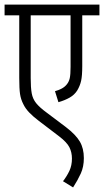

<svg xmlns="http://www.w3.org/2000/svg" viewBox="-20 -642 454 838"><path d="M414 -575H339V-354Q339 -311 334 -289Q329 -267 317 -247Q305 -228 284 -216Q263 -204 235 -196L220 -244Q235 -248 248.5 -255Q262 -262 271 -273Q281 -285 284.5 -301Q288 -317 288 -350V-575H114V-301Q114 -259 118.5 -234.5Q123 -210 138 -191.5Q153 -173 183 -151L268 -87Q311 -54 328.5 -24Q346 6 346 48Q346 86 332.5 115.5Q319 145 299 176L255 149Q272 127 283 103.5Q294 80 294 50Q294 23 283 1Q272 -21 238 -47L150 -114Q126 -132 108.5 -150Q91 -168 82 -187Q71 -208 67.5 -231.5Q64 -255 64 -302V-575H0V-622H414Z"/></svg>

Font: Noto Sans ExtraCondensed Light
Style: Italic
Weight: 300
Width: 2
Italic angle: -12°
Designer: Monotype Design Team
Foundry: Monotype Imaging Inc.
Version: Version 2.013; ttfautohint (v1.8.4.7-5d5b)